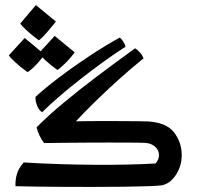

<svg xmlns="http://www.w3.org/2000/svg" viewBox="-20 -735 784 763"><path d="M349.1 7.8Q291 7.8 232.9 7.6Q174.8 7.3 125 6.6Q75.2 5.9 41.5 4.9Q40.5 -21 47.4 -43.9Q54.2 -66.9 74.2 -89.4Q138.7 -85.4 211.9 -83Q285.2 -80.6 356.9 -80.1Q425.8 -79.6 488.5 -81.1Q551.3 -82.5 598.1 -85.4Q613.3 -103 611.8 -122.1Q610.4 -139.2 596.2 -152.1Q582 -165 559.1 -167Q547.9 -168 505.6 -168.2Q463.4 -168.5 414.1 -168.5Q372.6 -168.5 324.7 -168.2Q276.9 -168 232.4 -167.5Q188 -167 155.8 -166.5Q145.5 -178.2 137 -196.3Q128.4 -214.4 125.5 -229Q168.5 -272.9 230.5 -324.7Q292.5 -376.5 366.2 -431.9Q439.9 -487.3 516.6 -543Q525.4 -538.6 536.4 -525.9Q547.4 -513.2 550.3 -502.9Q500.5 -462.9 450.7 -418Q400.9 -373 357.2 -330.3Q313.5 -287.6 281.7 -252.9Q309.1 -253.4 335.4 -253.7Q361.8 -253.9 399.4 -253.9Q434.6 -253.9 470 -253.7Q505.4 -253.4 532.2 -253.2Q559.1 -252.9 567.4 -252.4Q640.1 -248.5 671.1 -209.5Q702.1 -170.4 702.1 -118.2Q702.1 -75.2 679 -40Q655.8 -4.9 622.6 1.5Q611.3 3.4 570.8 4.9Q530.3 6.3 472.2 7.1Q414.1 7.8 349.1 7.8ZM147.5 -289.1Q135.3 -295.9 127.7 -314.5Q120.1 -333 121.1 -350.1Q158.2 -384.3 213.9 -426.5Q269.5 -468.8 332.8 -510.7Q396 -552.7 456.1 -585.9Q461.9 -581.5 469.2 -570.6Q476.6 -559.6 479 -549.3Q439 -523.9 393.3 -491Q347.7 -458 302 -422.4Q256.3 -386.7 216.3 -352.3Q176.3 -317.9 147.5 -289.1ZM133.8 -575.2Q107.4 -594.2 85.7 -614.5Q64 -634.8 60.5 -641.6L122.6 -714.8L202.1 -649.4Q171.4 -610.8 155.3 -593.8Q139.2 -576.7 133.8 -575.2ZM88.9 -448.7Q62.5 -467.3 40.8 -487.5Q19 -507.8 15.1 -515.1L78.1 -584L157.7 -518.1Q129.9 -482.4 112.1 -466.1Q94.2 -449.7 88.9 -448.7ZM208 -457Q181.6 -475.6 159.7 -496.1Q137.7 -516.6 134.3 -523.4L197.3 -592.3L276.9 -526.9Q256.3 -499.5 234.9 -479.2Q213.4 -459 208 -457Z"/></svg>

Font: Harmattan
Style: Bold
Weight: 700
Designer: George W. Nuss III and SIL International
Foundry: SIL International
Version: Version 4.000